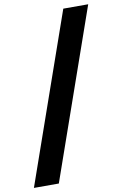

<svg xmlns="http://www.w3.org/2000/svg" viewBox="-134 -899 672 1055"><g transform="rotate(-10 201.5 -371.0)"><path d="M-33 100H106L436 -842H297Z"/></g></svg>

Font: Montserrat Lite
Style: Bold
Weight: 700
Designer: Julieta Ulanovsky
Foundry: Julieta Ulanovsky
Version: Version 7.200;PS 007.200;hotconv 1.0.88;makeotf.lib2.5.64775